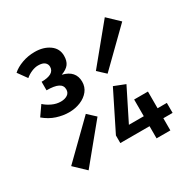

<svg xmlns="http://www.w3.org/2000/svg" viewBox="-149 -782 898 916"><g transform="rotate(-30 300.0 -324.0)"><path d="M158 -316Q126 -316 91.5 -327Q57 -338 26 -364L63 -417Q79 -402 102.5 -391Q126 -380 150 -380Q172 -380 186.5 -389.5Q201 -399 201 -418Q201 -440 180.5 -450.5Q160 -461 117 -461V-508Q152 -508 170 -518.5Q188 -529 188 -550Q188 -565 176.5 -574.5Q165 -584 141 -584Q124 -584 105 -576Q86 -568 71 -555L35 -605Q56 -624 89 -636Q122 -648 159 -648Q207 -648 239.5 -625Q272 -602 272 -562Q272 -534 259.5 -517Q247 -500 217 -489Q251 -481 268 -461.5Q285 -442 285 -412Q285 -383 268 -361.5Q251 -340 222 -328Q193 -316 158 -316ZM100 -30 38 -89 223 -270 265 -231ZM409 -384 367 -423 532 -624 594 -565ZM457 0V-214H533V0ZM296 -67V-109L401 -320L462 -296L375 -122H584V-67Z"/></g></svg>

Font: Source Code Pro ExtraLight SemiBold
Style: Regular
Weight: 600
Monospace: yes
Version: Version 1.018;hotconv 1.0.116;makeotfexe 2.5.65601